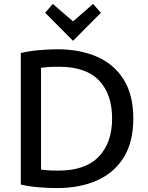

<svg xmlns="http://www.w3.org/2000/svg" viewBox="-20 -951 756 978"><path d="M270 7Q228 7 178 3Q128 -1 86 -11V-681Q128 -691 179.5 -695.5Q231 -700 273 -700Q387 -700 474 -662Q561 -624 610 -546Q659 -468 659 -347Q659 -228 610.5 -149.5Q562 -71 474.5 -32Q387 7 270 7ZM278 -82Q415 -82 483 -153Q551 -224 551 -347Q551 -472 484 -541.5Q417 -611 281 -611Q242 -611 220.5 -609Q199 -607 189 -606V-87Q198 -86 218 -84Q238 -82 278 -82ZM352 -743 210 -886 249 -931 352 -842 454 -931 494 -886Z"/></svg>

Font: Ubuntu Sans Medium
Style: Regular
Weight: 500
Designer: Dalton Maag Ltd
Foundry: Dalton Maag Ltd
Version: Version 1.006; ttfautohint (v1.8.4.7-5d5b)